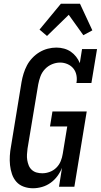

<svg xmlns="http://www.w3.org/2000/svg" viewBox="-20 -997 540 1025"><path d="M156 8Q130 8 106.5 -0.5Q83 -9 67.5 -26.5Q52 -44 44 -67.5Q36 -91 33.5 -115.5Q31 -140 32.5 -165.5Q34 -191 39 -217L95 -559Q99 -582 106 -604.5Q113 -627 124 -648Q135 -669 152.5 -687.5Q170 -706 191 -718.5Q212 -731 235 -737Q258 -743 281 -743Q302 -743 322 -737.5Q342 -732 358 -721Q374 -710 386.5 -694Q399 -678 406 -660L418 -735H498L468 -554H388Q392 -575 388 -595.5Q384 -616 372 -631Q360 -646 341 -654.5Q322 -663 301 -663Q279 -663 257.5 -654Q236 -645 220 -628Q204 -611 196 -589.5Q188 -568 184 -546L127 -204Q125 -188 124 -172.5Q123 -157 125.5 -142Q128 -127 133.5 -113.5Q139 -100 150 -90Q161 -80 175.5 -76Q190 -72 206 -72Q226 -72 246 -79.5Q266 -87 281 -102Q296 -117 304 -136.5Q312 -156 315 -176L339 -322H247L260 -402H443L377 0H295L311 -101Q302 -78 286.5 -57Q271 -36 250 -21Q229 -6 204.5 1Q180 8 156 8ZM231 -805 191 -839 305 -977H407L473 -835L425 -809L347 -918Z"/></svg>

Font: Iosevka Curly Slab Medium
Style: Italic
Weight: 500
Italic angle: -9°
Monospace: yes
Designer: Belleve Invis
Foundry: Belleve Invis
Version: Version 22.1.2; ttfautohint (v1.8.4)